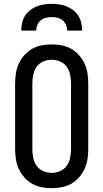

<svg xmlns="http://www.w3.org/2000/svg" viewBox="-20 -975 540 1003"><path d="M250 8Q223 8 197 3Q171 -2 148 -15Q125 -28 107 -48.5Q89 -69 78 -93Q67 -117 63 -143.5Q59 -170 59 -196V-539Q59 -565 63 -591.5Q67 -618 78 -642Q89 -666 107 -686.5Q125 -707 148 -720Q171 -733 197 -738Q223 -743 250 -743Q277 -743 303 -738Q329 -733 352 -720Q375 -707 393 -686.5Q411 -666 422 -642Q433 -618 437 -591.5Q441 -565 441 -539V-196Q441 -170 437 -143.5Q433 -117 422 -93Q411 -69 393 -48.5Q375 -28 352 -15Q329 -2 303 3Q277 8 250 8ZM250 -72Q273 -72 294.5 -81.5Q316 -91 329 -109.5Q342 -128 346.5 -151Q351 -174 351 -196V-539Q351 -561 346.5 -584Q342 -607 329 -625.5Q316 -644 294.5 -653.5Q273 -663 250 -663Q227 -663 205.5 -653.5Q184 -644 171 -625.5Q158 -607 153.5 -584Q149 -561 149 -539V-196Q149 -174 153.5 -151Q158 -128 171 -109.5Q184 -91 205.5 -81.5Q227 -72 250 -72ZM91 -815Q91 -835 95.5 -855Q100 -875 110.5 -892Q121 -909 137 -921.5Q153 -934 171.5 -941.5Q190 -949 210 -952Q230 -955 250 -955Q270 -955 290 -952Q310 -949 328.5 -941.5Q347 -934 363 -921.5Q379 -909 389.5 -892Q400 -875 404.5 -855Q409 -835 409 -815H331Q331 -830 325 -844.5Q319 -859 307.5 -868.5Q296 -878 280.5 -882Q265 -886 250 -886Q235 -886 219.5 -882Q204 -878 192.5 -868.5Q181 -859 175 -844.5Q169 -830 169 -815Z"/></svg>

Font: Iosevka Curly Slab Medium
Style: Regular
Weight: 500
Monospace: yes
Designer: Belleve Invis
Foundry: Belleve Invis
Version: Version 22.1.2; ttfautohint (v1.8.4)